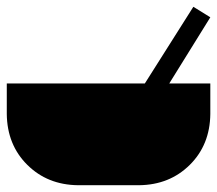

<svg xmlns="http://www.w3.org/2000/svg" viewBox="-20 -651 640 566"><path d="M600 -315Q599 -224 539.5 -165Q480 -106 390 -105H210Q120 -106 60.5 -165Q1 -224 0 -315V-405H407L550 -631L600 -600L479 -405H600Z"/></svg>

Font: JetBrainsMono NF
Style: Regular
Weight: 400
Monospace: yes
Designer: Philipp Nurullin, Konstantin Bulenkov
Foundry: JetBrains
Version: Version 1.0.2; ttfautohint (v1.8.3)